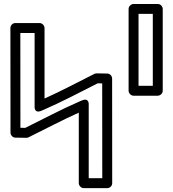

<svg xmlns="http://www.w3.org/2000/svg" viewBox="-20 -930 872 967"><path d="M749.6 -498H677.7V-860H749.6ZM774.6 -448C785.4 -448 799.6 -457.9 799.6 -473V-885C799.6 -895.7 789.8 -910 774.6 -910H652.7C642 -910 627.7 -900.1 627.7 -885V-473C627.7 -462.3 637.6 -448 652.7 -448ZM82.8 -286.4 82.4 -763.9H154.3V-395.4C154.3 -395.4 150.1 -355.4 189.2 -372.4L199.3 -376.8C294.5 -418.1 384.6 -466.4 472 -510.4L494.7 -510L495.1 -32.5H426.8V-401C426.8 -401 431.1 -440.9 391.9 -423.9L381.8 -419.6C286.5 -378.2 196.8 -330.1 107.3 -286ZM32.9 -261.7C32.9 -250 43.1 -237 57.5 -236.8L112.5 -235.9C116.2 -235.8 120.4 -236.7 123.9 -238.5C208.7 -280 289.8 -323.5 376.8 -362.7V-7.5C376.8 3.2 386.7 17.5 401.8 17.5H520.1C533.8 17.5 545.1 6.1 545.1 -7.5L544.7 -534.6C544.6 -546.4 534.4 -559.4 520.1 -559.6L466.7 -560.5C462.9 -560.5 458.6 -559.6 455.1 -557.8C372.2 -516.3 291.7 -473.1 204.3 -433.7V-788.9C204.3 -799.6 194.4 -813.9 179.3 -813.9H57.4C43.7 -813.9 32.4 -802.5 32.4 -788.8Z"/></svg>

Font: Stormning Aesir
Style: Light
Weight: 400
Designer: Robert Jablonski, Mew Too
Foundry: Cannot Into Space Fonts
Version: Version 0.90